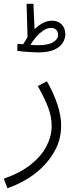

<svg xmlns="http://www.w3.org/2000/svg" viewBox="-35 -761 418 1011"><path d="M4 230 -15 180Q71 150 127 105.5Q183 61 210 8.5Q237 -44 237 -97Q237 -146 219 -194Q201 -242 164 -308L212 -333Q248 -270 267.5 -210Q287 -150 287 -102Q287 -34 260 20.5Q233 75 190.5 117Q148 159 98.5 187Q49 215 4 230ZM167 -485Q151 -485 129 -486.5Q107 -488 87 -489.5Q67 -491 56 -493L57 -530Q65 -530 72.5 -529Q80 -528 87 -528Q98 -547 110 -565L105 -741H141L147 -607Q167 -627 190.5 -639.5Q214 -652 239 -652Q271 -652 290 -632Q309 -612 309 -580Q309 -557 295 -535Q281 -513 250 -499Q219 -485 167 -485ZM234 -614Q212 -614 191 -599Q170 -584 153 -563.5Q136 -543 125 -525Q148 -523 166 -523Q219 -523 245 -539Q271 -555 271 -577Q271 -594 261 -604Q251 -614 234 -614Z"/></svg>

Font: Noto Sans Arabic UI Lt
Style: Regular
Weight: 300
Designer: Monotype Design Team, Nadine Chahine and Nizar Qandah
Foundry: Monotype Imaging Inc.
Version: Version 2.010; ttfautohint (v1.8.4.7-5d5b)